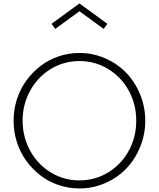

<svg xmlns="http://www.w3.org/2000/svg" viewBox="-20 -1068 913 1103"><path d="M436.5 14.6Q374.5 14.6 316.7 -4.9Q258.8 -24.4 212.4 -60.3Q166 -96.2 131.1 -144Q96.2 -191.9 77.1 -251.2Q58.1 -310.5 58.1 -374.5Q58.1 -438.5 77.1 -497.8Q96.2 -557.1 131.1 -605Q166 -652.8 212.4 -688.7Q258.8 -724.6 316.7 -744.1Q374.5 -763.7 436.5 -763.7Q513.7 -763.7 583.7 -733.2Q653.8 -702.6 704.3 -650.6Q754.9 -598.6 784.7 -526.4Q814.5 -454.1 814.5 -374.5Q814.5 -294.9 784.7 -222.7Q754.9 -150.4 704.3 -98.4Q653.8 -46.4 583.7 -15.9Q513.7 14.6 436.5 14.6ZM601.3 -671.6Q526.4 -717.3 436.5 -717.3Q346.7 -717.3 271.7 -671.6Q196.8 -626 153.3 -547.1Q109.9 -468.3 109.9 -374.5Q109.9 -280.8 153.3 -201.9Q196.8 -123 271.7 -77.4Q346.7 -31.7 436.5 -31.7Q526.4 -31.7 601.3 -77.4Q676.3 -123 719.5 -201.7Q762.7 -280.3 762.7 -374.5Q762.7 -468.8 719.5 -547.4Q676.3 -626 601.3 -671.6ZM275.9 -931.2 436.5 -1048.3 596.7 -931.2 575.7 -901.9 436.5 -1003.4 297.4 -901.9Z"/></svg>

Font: Spartan MB Light
Style: Regular
Weight: 300
Designer: Matt Bailey, Mirko Velimirovic
Foundry: Matt Bailey
Version: Version 1.005